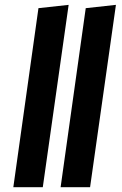

<svg xmlns="http://www.w3.org/2000/svg" viewBox="-20 -775 504 795"><path d="M264.2 -754.9 157.2 0H35.2L139.2 -741.2ZM460 -754.9 353 0H231L335 -741.2Z"/></svg>

Font: FiraGO SemiBold
Style: Italic
Weight: 600
Italic angle: -8°
Designer: bBox Type GmbH
Foundry: bBox Type GmbH
Version: Version 1.001;PS 001.001;hotconv 1.0.88;makeotf.lib2.5.64775